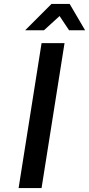

<svg xmlns="http://www.w3.org/2000/svg" viewBox="-20 -950 450 970"><path d="M107 -797 240 -930H332L410 -797H329L281 -869L202 -797ZM74 0 190 -732H306L190 0Z"/></svg>

Font: Exo
Style: Demi Bold Italic
Weight: 600
Designer: Natanael Gama
Version: Version 1